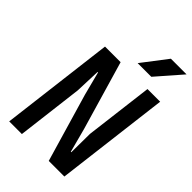

<svg xmlns="http://www.w3.org/2000/svg" viewBox="-278 -1056 1157 1157"><g transform="rotate(45 300.0 -478.0)"><path d="M39 0 128.5 -727H261.5L390.5 -286L431 -133H435L436.5 -291L490.5 -727H598.5L509 0H376L248 -436.5L209 -587H205L199 -424.5L147 0ZM454.5 -795.5H338L461 -956H594.5Z"/></g></svg>

Font: Spline Sans Mono Medium
Style: Italic
Weight: 500
Italic angle: -4°
Monospace: yes
Designer: Eben Sorkin, Mirko Velimirovic
Foundry: Sorkin Type
Version: Version 1.004